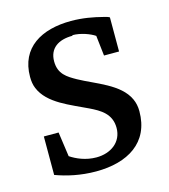

<svg xmlns="http://www.w3.org/2000/svg" viewBox="-83 -560 564 641"><g transform="rotate(-15 198.5 -239.5)"><path d="M213 -446C241 -446 273 -434 289 -423L297 -353H349V-471C344 -474 337 -476 328 -478C297 -486 261 -493 220 -493C118 -493 40 -449 40 -348C40 -333 42 -320 47 -308C71 -249 147 -223 204 -195C239 -178 275 -158 275 -109C275 -60 235 -31 185 -31C148 -31 117 -45 96 -59L84 -144H33V-11C71 3 118 14 172 14C281 14 363 -34 363 -143C363 -159 360 -173 354 -186C327 -245 245 -269 189 -300C159 -317 131 -333 131 -377C131 -422 163 -444 212 -444Z"/></g></svg>

Font: Veleka
Style: Regular
Weight: 400
Designer: Stefan Peev, Context Ltd, 2016; SIL International, 1997-2014.
Foundry: Stefan Peev, Context Ltd, 2016
Version: Version 1.000